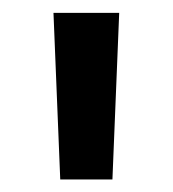

<svg xmlns="http://www.w3.org/2000/svg" viewBox="-20 -720 268 298"><path d="M73.5 -441.5 63 -700H165L154.5 -441.5Z"/></svg>

Font: Geologica Thin Roman
Style: Regular
Weight: 400
Version: Version 1.010;gftools[0.9.28]